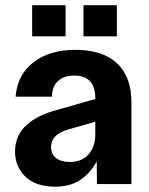

<svg xmlns="http://www.w3.org/2000/svg" viewBox="-20 -699 565 729"><path d="M189 9.8Q116.2 9.8 76.7 -28.1Q37.1 -65.9 37.1 -124Q37.1 -155.8 49.3 -181.9Q61.5 -208 82.8 -226.1Q104 -244.1 127.9 -256.3Q151.9 -268.6 180.2 -276.9L341.8 -323.2V-325.2Q341.8 -412.1 262.2 -412.1Q223.1 -412.1 200.7 -391.8Q178.2 -371.6 176.8 -332H39.1Q46.4 -417 108.2 -463.4Q169.9 -509.8 266.1 -509.8Q370.1 -509.8 424.6 -458.5Q479 -407.2 479 -311V0H348.1L347.2 -85.9Q320.8 -39.1 283 -14.6Q245.1 9.8 189 9.8ZM102.1 -561V-679.2H229V-561ZM173.8 -141.1Q173.8 -113.8 193.1 -98.9Q212.4 -84 245.1 -84Q290.5 -84 316.2 -112.8Q341.8 -141.6 341.8 -189.9V-236.8L237.8 -207Q173.8 -188 173.8 -141.1ZM296.9 -561V-679.2H423.8V-561Z"/></svg>

Font: TASA Orbiter Deck
Style: Bold
Weight: 700
Designer: Weizhong Zhang
Version: Version 1.000;Glyphs 3.1.2 (3151)